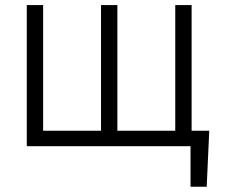

<svg xmlns="http://www.w3.org/2000/svg" viewBox="-20 -565 875 742"><path d="M788.7 -59.7 778.8 156.6H716.3V0H83.5V-545.5H146.7V-59.7H370.4V-545.5H433.6V-59.7H657.3V-545.5H720.5V-59.7Z"/></svg>

Font: Inter Zeller Light
Style: Regular
Weight: 300
Designer: Rasmus Andersson; Joe Bland
Foundry: zeller
Version: Version 3.015;git-dec3a8cb1